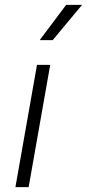

<svg xmlns="http://www.w3.org/2000/svg" viewBox="-20 -764 355 784"><path d="M131 -499H185L97 0H43ZM250 -744H315L195 -600H142Z"/></svg>

Font: Bai Jamjuree Light
Style: Italic
Weight: 300
Italic angle: -10°
Version: Version 1.000; ttfautohint (v1.6)